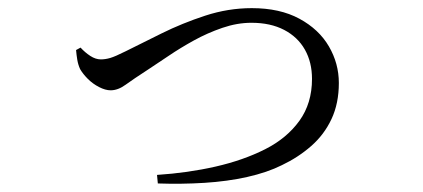

<svg xmlns="http://www.w3.org/2000/svg" viewBox="-20 -467 1040 472"><path d="M178 -350Q189 -338 202 -329.5Q215 -321 228 -321Q239 -321 251 -324.5Q263 -328 289 -341Q327 -360 377.5 -385Q428 -410 484.5 -428.5Q541 -447 599 -447Q668 -447 716 -421Q764 -395 788.5 -353Q813 -311 813 -263Q813 -213 795 -174.5Q777 -136 745 -108Q713 -80 673 -61Q637 -43 588 -32Q539 -21 482.5 -17.5Q426 -14 368 -16L366 -37Q442 -42 510 -57.5Q578 -73 631.5 -100Q685 -127 716 -170Q747 -213 747 -273Q747 -314 729.5 -345Q712 -376 678.5 -393.5Q645 -411 598 -411Q563 -411 526.5 -398.5Q490 -386 456.5 -367.5Q423 -349 395 -330Q367 -311 347 -298Q307 -272 288.5 -258.5Q270 -245 252 -245Q239 -245 223.5 -253Q208 -261 196 -273Q184 -285 177 -297Q172 -308 170 -320Q168 -332 167 -344Z"/></svg>

Font: Early Summer Mincho
Style: Regular
Weight: 400
Designer: GuiWonder
Version: Version 1.002